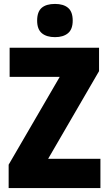

<svg xmlns="http://www.w3.org/2000/svg" viewBox="-20 -957 553 977"><path d="M491 0H24V-119L284 -566H29V-714H484V-595L225 -149H491ZM260 -937Q303 -937 326.5 -917Q350 -897 350 -852Q350 -808 326 -788Q302 -768 260 -768Q217 -768 193 -788Q169 -808 169 -852Q169 -897 192 -917Q215 -937 260 -937Z"/></svg>

Font: Noto Sans Gurmukhi UI Condensed Black
Style: Regular
Weight: 900
Width: 3
Designer: Jelle Bosma - Monotype Design Team
Foundry: Monotype Imaging Inc.
Version: Version 2.004; ttfautohint (v1.8.4.7-5d5b)